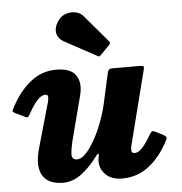

<svg xmlns="http://www.w3.org/2000/svg" viewBox="-62 -864 888 939"><g transform="rotate(-5 381.5 -394.5)"><path d="M2 -372Q42 -448.5 98 -493Q154 -537.5 224 -537.5Q296 -537.5 321.2 -499.5Q346.5 -461.5 329.5 -398.5L279 -204.5Q265 -152.5 263 -122Q261 -91.5 289 -91.5Q308.5 -91.5 330.8 -114.2Q353 -137 374.8 -175.2Q396.5 -213.5 414.5 -261Q432.5 -308.5 443.5 -358.5L473.5 -494.5Q476 -506 479.8 -513Q483.5 -520 498 -520H627.5Q645.5 -520 650.2 -517.5Q655 -515 651.5 -501L558 -133Q555 -121.5 556.5 -109.8Q558 -98 572.5 -98Q590.5 -98 610 -119.5Q629.5 -141 651.5 -179Q657.5 -189.5 663 -194.2Q668.5 -199 679.5 -193.5L714.5 -176Q727 -169.5 731.8 -164.2Q736.5 -159 729.5 -146Q690 -69 632.8 -24Q575.5 21 500 21Q447.5 21 418.5 -8.5Q389.5 -38 392 -80.5L396 -102.5Q396.5 -110 393 -109.8Q389.5 -109.5 384 -102Q344 -47.5 301.2 -15.5Q258.5 16.5 210 16.5Q182.5 16.5 157.2 8Q132 -0.5 115.2 -22Q98.5 -43.5 96.2 -81.5Q94 -119.5 112.5 -179L170 -381Q173.5 -393 174.2 -406.5Q175 -420 159.5 -420Q125 -420 77.5 -333.5Q71 -320.5 66.8 -318.2Q62.5 -316 49.5 -322.5L6.5 -343.5Q-6.5 -350 -5.5 -355Q-4.5 -360 2 -372ZM261 -781Q275 -799 297.8 -806Q320.5 -813 343.8 -808.2Q367 -803.5 382 -785.5L493.5 -654.5Q502.5 -645.5 494 -636.5L448 -589Q443.5 -584.5 441 -583.8Q438.5 -583 433 -586L278 -670Q243.5 -688.5 239.8 -718.8Q236 -749 261 -781Z"/></g></svg>

Font: Besley* Heavy
Style: Italic
Weight: 800
Italic angle: -13°
Designer: Owen Earl
Foundry: indestructible type*
Version: Version 3.000; ttfautohint (v1.8.3)